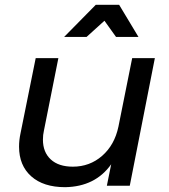

<svg xmlns="http://www.w3.org/2000/svg" viewBox="-20 -770 701 796"><path d="M59 -162Q59 -189 65 -217L128 -529H222L162 -228Q158 -211 158 -191Q158 -139 190.5 -109Q223 -79 282 -79Q352 -79 403.5 -124Q455 -169 471 -245L528 -529H622L518 0H423L441 -89Q375 4 250 6Q160 6 109.5 -39Q59 -84 59 -162ZM554 -617H461L413 -684L339 -617H246L377 -750H474Z"/></svg>

Font: Gontserrat
Style: Italic
Weight: 400
Italic angle: -11.3°
Designer: Julieta Ulanovsky
Foundry: Julieta Ulanovsky
Version: Version 6.001